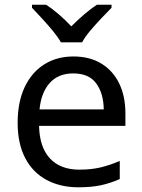

<svg xmlns="http://www.w3.org/2000/svg" viewBox="-20 -786 604 816"><path d="M292 -546Q361 -546 410.5 -516Q460 -486 486.5 -431.5Q513 -377 513 -304V-251H146Q148 -160 192.5 -112.5Q237 -65 317 -65Q368 -65 407.5 -74.5Q447 -84 489 -102V-25Q448 -7 408 1.5Q368 10 313 10Q237 10 178.5 -21Q120 -52 87.5 -113.5Q55 -175 55 -264Q55 -352 84.5 -415Q114 -478 167.5 -512Q221 -546 292 -546ZM291 -474Q228 -474 191.5 -433.5Q155 -393 148 -321H421Q420 -389 389 -431.5Q358 -474 291 -474ZM239 -606Q226 -629 204 -655.5Q182 -682 158 -708Q134 -734 116 -753V-766H176Q202 -749 230 -725Q258 -701 283 -674Q310 -701 338 -725Q366 -749 392 -766H454V-753Q435 -734 410.5 -708Q386 -682 363.5 -655.5Q341 -629 329 -606Z"/></svg>

Font: Noto Sans Siddham
Style: Regular
Weight: 400
Designer: Monotype Design Team
Foundry: Monotype Imaging Inc.
Version: Version 2.004; ttfautohint (v1.8.4.7-5d5b)